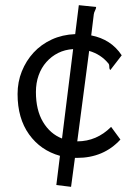

<svg xmlns="http://www.w3.org/2000/svg" viewBox="-20 -644 540 743"><path d="M285 -624 352 -617Q352 -611 348 -603.5Q344 -596 343 -589L333 -507Q410 -492 451 -430L407 -373Q403 -376 403 -385.5Q403 -395 399 -399Q370 -434 325 -447L279 -97Q354 -97 410 -153L446 -104Q381 -33 278 -33H270L255 79L198 72L212 -41Q137 -62 92.5 -124Q48 -186 48 -280Q48 -327 64.5 -368Q81 -409 110 -440.5Q139 -472 180 -491Q221 -510 271 -512ZM220 -108 263 -454Q231 -452 205 -439Q179 -426 159.5 -404Q140 -382 129.5 -352.5Q119 -323 119 -288Q119 -218 146.5 -172Q174 -126 220 -108Z"/></svg>

Font: InconsolataGo
Style: Regular
Weight: 400
Designer: Raph Levien, Kirill Tkachev
Foundry: Cyreal
Version: Version 1.013